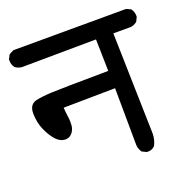

<svg xmlns="http://www.w3.org/2000/svg" viewBox="-107 -661 749 766"><g transform="rotate(-20 267.5 -278.5)"><path d="M138.2 -275.4Q139.2 -255.9 141.6 -240.5Q144 -225.1 144 -215.1Q144 -205.1 143.6 -199Q143.1 -192.9 141.8 -188.5Q140.6 -184.1 138.7 -179.7Q134.8 -170.9 127.9 -164.1Q117.2 -153.8 102.5 -153.8Q77.6 -153.8 56.6 -180.2Q41 -200.2 29.3 -227.5Q17.6 -254.9 16.1 -291.5Q16.1 -293.5 16.1 -295.4Q16.1 -326.2 36.1 -336.9Q40.5 -339.4 45.9 -340.8Q72.3 -346.7 111.3 -348.6Q149.4 -350.6 355.5 -352.5L352.5 -487.3L35.6 -484.4Q20 -486.8 9.3 -495.1Q-1 -507.8 -1 -525.9Q-1 -527.8 -1 -531.2L8.8 -549.8L28.3 -559.6L506.3 -560.5L525.4 -552.2Q531.7 -543.5 533.9 -536.1Q536.1 -528.8 536.1 -521.5Q536.1 -520 536.1 -516.6L526.9 -497.6L524.9 -496.6Q511.7 -486.8 498 -486.3H425.8L436.5 -57.6Q436.5 -31.2 424.3 -7.8L423.3 -7.3Q412.1 4.4 395.5 4.4Q392.6 4.4 388.7 3.9L370.6 -4.9L369.1 -6.8Q359.9 -22 359.4 -36.1L357.4 -278.3Z"/></g></svg>

Font: Bakudai
Style: Bold
Weight: 700
Version: Version 1.48